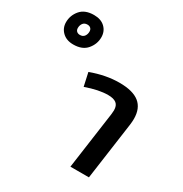

<svg xmlns="http://www.w3.org/2000/svg" viewBox="-426 -996 1085 1141"><g transform="rotate(30 116.0 -425.5)"><path d="M404 -434Q404 -416 401 -393L346 0H219L274 -393Q276 -411 276 -419Q276 -452 257.5 -466.5Q239 -481 201 -481Q137 -481 50 -450L30 -541Q131 -578 223 -578Q315 -578 359.5 -542.5Q404 -507 404 -434ZM-233 -731Q-233 -778 -202 -814.5Q-171 -851 -109 -851Q-61 -851 -33.5 -824.5Q-6 -798 -6 -757Q-6 -711 -37 -674Q-68 -637 -130 -637Q-177 -637 -205 -664Q-233 -691 -233 -731ZM-84 -752Q-84 -766 -92.5 -774Q-101 -782 -115 -782Q-135 -782 -145 -768.5Q-155 -755 -155 -736Q-155 -722 -146.5 -714Q-138 -706 -124 -706Q-104 -706 -94 -719.5Q-84 -733 -84 -752Z"/></g></svg>

Font: FiraGO Medium
Style: Italic
Weight: 500
Italic angle: -8°
Designer: bBox Type GmbH
Foundry: bBox Type GmbH
Version: Version 1.001